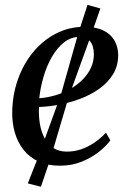

<svg xmlns="http://www.w3.org/2000/svg" viewBox="-20 -654 517 770"><path d="M422.5 -91Q408 -70.5 378.8 -46.8Q349.5 -23 309.2 -6.2Q269 10.5 220.5 10.5Q170 10.5 133.5 -6.8Q97 -24 73.8 -54Q50.5 -84 39.5 -122.2Q28.5 -160.5 29 -202Q29.5 -271.5 51.2 -333.8Q73 -396 112 -443.8Q151 -491.5 203.8 -519Q256.5 -546.5 318.5 -546.5Q364 -546.5 394 -532Q424 -517.5 438.8 -492Q453.5 -466.5 454 -433.5Q454 -390 433.5 -356.5Q413 -323 378.8 -298.5Q344.5 -274 302.8 -258.2Q261 -242.5 217.5 -234.2Q174 -226 136.5 -225Q134.5 -192 139.5 -160Q144.5 -128 157.5 -102.2Q170.5 -76.5 193 -61.2Q215.5 -46 248 -46Q278.5 -46 306 -55.5Q333.5 -65 358.5 -82Q383.5 -99 405 -122ZM299 -506Q264.5 -506 236.8 -484Q209 -462 188.2 -426Q167.5 -390 154.8 -346.8Q142 -303.5 137.5 -260Q170.5 -262.5 202.5 -272Q234.5 -281.5 262.2 -297.5Q290 -313.5 311.2 -334.8Q332.5 -356 344.5 -381.8Q356.5 -407.5 356.5 -436.5Q356 -471 341.2 -488.5Q326.5 -506 299 -506ZM144 95 91.5 81.5 133.5 -25 224.5 -275 293.5 -519.5 331 -634.5 382.5 -620 344.5 -511 255.5 -265.5 181 -13.5Z"/></svg>

Font: Merriweather 72pt
Style: Italic
Weight: 400
Italic angle: -7.8°
Version: Version 2.101